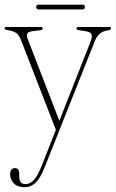

<svg xmlns="http://www.w3.org/2000/svg" viewBox="-32 -538 486 804"><path d="M144.5 151.5 202 5.5 55 -372.5Q46.5 -394 34 -401.2Q21.5 -408.5 -2.5 -412.5Q-12.5 -414 -12.5 -419.5Q-12.5 -425 -4 -425H138Q147 -425 147 -419Q147 -413 137 -411.5L101 -407Q85 -404 81.8 -396.8Q78.5 -389.5 83 -377.5L216.5 -32L347.5 -364.5Q355.5 -385 350.8 -394.8Q346 -404.5 328.5 -407L299 -411.5Q288 -413 288 -418.5Q288 -425 298 -425H424Q433 -425 433 -419Q433 -413.5 422.5 -411.5Q399.5 -408 386.5 -397.5Q373.5 -387 365.5 -367L156.5 159Q137 208 117.2 227Q97.5 246 71 246Q42 246 26.2 230Q10.5 214 10.5 192.5Q10.5 166 31 166Q48.5 166 48.5 190.5V202Q48.5 233 75.5 233Q93.5 233 110 215.5Q126.5 198 144.5 151.5ZM119.5 -508.5Q119.5 -518.5 130.5 -518.5H312.5Q323.5 -518.5 323.5 -508.5Q323.5 -498.5 312.5 -498.5H130.5Q119.5 -498.5 119.5 -508.5Z"/></svg>

Font: Fraunces 144pt Soft Thin
Style: Regular
Weight: 100
Version: Version 1.000;[0bf87f6ff]